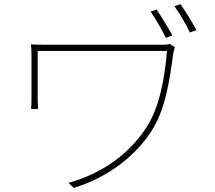

<svg xmlns="http://www.w3.org/2000/svg" viewBox="-20 -870 1040 927"><path d="M800 -658C792 -655 778 -654 769 -654H220C180 -654 151 -654 129 -656C131 -639 132 -625 132 -606V-390C132 -379 132 -362 130 -344H164C163 -362 162 -376 162 -390V-624H786C776 -495 750 -351 687 -255C602 -124 471 -32 311 13L336 37C497 -11 634 -115 713 -240C780 -345 799 -484 817 -616C818 -622 822 -637 825 -642ZM822 -840C846 -807 877 -756 897 -713L928 -725C906 -767 874 -818 851 -850ZM707 -814C730 -781 762 -727 781 -687L812 -699C791 -738 758 -792 736 -824Z"/></svg>

Font: Source Han Sans CN ExtraLight
Style: Regular
Weight: 250
Designer: Ryoko NISHIZUKA (kana & ideographs); Paul D. Hunt (Latin, Greek & Cyrillic); Wenlong ZHANG (bopomofo); Sandoll Communica
Foundry: Adobe Systems Incorporated
Version: Version 1.004;PS 1.004;hotconv 16.6.51;makeotf.lib2.5.65220